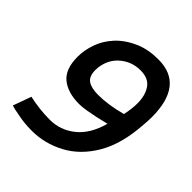

<svg xmlns="http://www.w3.org/2000/svg" viewBox="-187 -797 935 935"><g transform="rotate(45 280.0 -330.0)"><path d="M179 11Q124 11 75 0Q49 -4 27 -11L61 -105Q133 -89 204 -89Q275 -89 332.5 -134.5Q390 -180 416 -274L387 -267Q357 -259 300 -249Q271 -244 250 -244Q172 -244 127 -280.5Q82 -317 82 -402Q82 -446 98 -493Q114 -540 151 -581Q188 -622 250 -649Q302 -671 370 -671Q546 -671 546 -449Q546 -422 543 -393Q534 -254 481.5 -164.5Q429 -75 348.5 -32Q268 11 179 11ZM284 -341Q353 -341 439 -364Q449 -410 449 -448Q449 -502 425 -537Q401 -572 346 -572Q287 -572 242.5 -535Q198 -498 190 -436L189 -416Q189 -374 213 -357.5Q237 -341 284 -341Z"/></g></svg>

Font: Storia Sans SemiBold
Style: Italic
Weight: 600
Italic angle: -13°
Designer: Campivisivi
Foundry: Accademia di Belle Arti di Urbino and students of MA course of Visual design
Version: Version 60.001;May 25, 2020;FontCreator 12.0.0.2522 64-bit